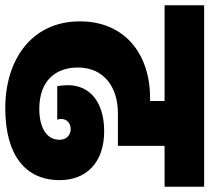

<svg xmlns="http://www.w3.org/2000/svg" viewBox="-67 -727 794 728"><g transform="rotate(90 330.0 -363.0)"><path d="M-14 -590H349V-535H337C172 -535 47 -440 47 -269C47 -87 191 14 376 14C555 14 649 -63 649 -192C649 -293 583 -361 463 -361C360 -361 289 -312 289 -223C289 -212 290 -198 293 -183H420C418 -187 417 -192 417 -198C417 -218 432 -234 455 -234C479 -234 496 -217 496 -192C496 -140 446 -115 379 -115C268 -115 222 -181 222 -261C222 -360 296 -413 395 -413H519V-590H674V-740H-14Z"/></g></svg>

Font: SVN-Poppins ExtraBold
Style: Regular
Weight: 800
Designer: Ninad Kale (Devanagari), Jonny Pinhorn (Latin)
Foundry: Indian Type Foundry
Version: Version 3.002 2017; ttfautohint (v1.8.3)